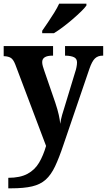

<svg xmlns="http://www.w3.org/2000/svg" viewBox="-20 -786 580 1042"><path d="M25 179Q89 179 129 157.5Q169 136 192 97Q215 58 230 6L63 -436Q52 -464 38.5 -472Q25 -480 4 -481H0V-536H268V-484H265Q209 -484 209 -449Q209 -439 212.5 -426.5Q216 -414 220 -403L280 -229Q293 -190 299 -162.5Q305 -135 307 -114Q310 -137 317 -162Q324 -187 329 -201L388 -395Q392 -406 395 -421Q398 -436 398 -447Q398 -467 382.5 -475Q367 -483 337 -484H333V-536H540V-484H537Q511 -484 495 -468.5Q479 -453 465 -412L325 -2Q301 70 279 116.5Q257 163 228 189Q199 215 154.5 225.5Q110 236 41 236H25ZM209 -619Q223 -639 240.5 -665Q258 -691 274.5 -717.5Q291 -744 301 -766H449V-756Q440 -743 420 -723.5Q400 -704 374.5 -682Q349 -660 322.5 -640Q296 -620 273 -606H209Z"/></svg>

Font: Noto Serif Tamil SemiCondensed
Style: Bold Italic
Weight: 700
Width: 4
Italic angle: -12°
Designer: Indian Type Foundry, Tom Grace, and the Monotype Design Team
Foundry: Monotype Imaging Inc.
Version: Version 2.003; ttfautohint (v1.8.4.7-5d5b)